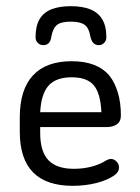

<svg xmlns="http://www.w3.org/2000/svg" viewBox="-20 -591 452 621"><path d="M110 -180H325Q345 -180 358 -189Q371 -198 371 -218Q371 -259 361 -292Q351 -325 334 -346Q295 -393 212 -393Q129 -393 86.5 -347Q44 -301 44 -212V-165Q44 -77 87 -33.5Q130 10 215 10Q256 10 291.5 1Q327 -8 350 -24Q358 -30 361.5 -36Q365 -42 365 -49Q365 -60 357 -68.5Q349 -77 338 -77Q333 -77 325 -73Q303 -59 276 -52Q249 -45 219 -45Q163 -45 136.5 -73Q110 -101 110 -161ZM308 -228H110Q113 -287 137 -314Q161 -341 212 -341Q261 -341 283 -315.5Q305 -290 308 -228ZM146 -472Q151 -500 164.5 -510.5Q178 -521 209 -521Q240 -521 254 -510.5Q268 -500 272 -474Q278 -445 299 -445Q310 -445 317 -452.5Q324 -460 324 -470Q324 -507 310.5 -529Q297 -551 271.5 -561Q246 -571 209 -571Q172 -571 146.5 -561Q121 -551 108 -529Q95 -507 95 -470Q95 -460 102 -452.5Q109 -445 120 -445Q131 -445 137.5 -451.5Q144 -458 146 -472Z"/></svg>

Font: Beiruti
Style: Regular
Weight: 400
Version: Version 1.00